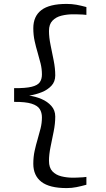

<svg xmlns="http://www.w3.org/2000/svg" viewBox="-20 -824 541 980"><path d="M320 136Q232.5 136 191.2 104Q150 72 150 12Q150 -23.5 156.8 -54.2Q163.5 -85 172 -113.2Q180.5 -141.5 187.2 -169Q194 -196.5 194 -225Q194 -249 183 -267Q172 -285 141.2 -294.8Q110.5 -304.5 52 -304V-374Q110.5 -373.5 141.2 -381Q172 -388.5 183 -404.2Q194 -420 194 -444Q194 -472.5 187.2 -500Q180.5 -527.5 172 -555.8Q163.5 -584 156.8 -614.5Q150 -645 150 -680Q150 -741 191.2 -772.5Q232.5 -804 320 -804Q346.5 -804 370 -799.8Q393.5 -795.5 421 -788V-748Q417.5 -749 402.2 -749.8Q387 -750.5 371.8 -750.8Q356.5 -751 353 -751Q322 -751 293.8 -744Q265.5 -737 247.8 -718.5Q230 -700 230 -666Q230 -633.5 238 -594.5Q246 -555.5 254 -515.2Q262 -475 262 -439Q262 -407 242.2 -386Q222.5 -365 192 -353Q161.5 -341 129 -336Q161.5 -331.5 192 -318.5Q222.5 -305.5 242.2 -283.2Q262 -261 262 -229Q262 -193 254 -153Q246 -113 238 -74.2Q230 -35.5 230 -3Q230 32 247.5 50.5Q265 69 293.2 76Q321.5 83 353 83Q357.5 83 372.8 82.5Q388 82 402.8 81Q417.5 80 421 79V119Q393.5 126.5 370 131.2Q346.5 136 320 136Z"/></svg>

Font: Merriweather 7pt Light
Style: Regular
Weight: 300
Designer: Eben Sorkin
Foundry: Eben Sorkin
Version: Version 2.200;gftools[0.9.31]